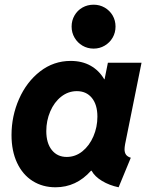

<svg xmlns="http://www.w3.org/2000/svg" viewBox="-20 -794 641 822"><path d="M29.3 -215.8Q29.3 -296.9 61.5 -370.1Q93.8 -443.4 151.6 -488.3Q209.5 -533.2 282.7 -533.2Q331.5 -533.2 367.9 -512.7Q404.3 -492.2 426.3 -454.6H427.7L441.9 -525.4H585.9L515.6 -176.8Q513.2 -163.1 513.2 -154.8Q513.2 -140.6 519.5 -131.8Q525.9 -123 540 -118.7L487.8 7.8Q448.2 -0.5 417 -19.3Q385.7 -38.1 372.1 -63H369.6Q306.6 7.8 217.8 7.8Q162.6 7.8 119.9 -19Q77.1 -45.9 53.2 -96.7Q29.3 -147.5 29.3 -215.8ZM397 -294.4Q397 -345.7 373.3 -374.8Q349.6 -403.8 309.1 -403.8Q272 -403.8 241.9 -380.1Q211.9 -356.4 195.1 -316.9Q178.2 -277.3 178.2 -232.9Q178.2 -181.2 201.9 -151.6Q225.6 -122.1 265.6 -122.1Q302.7 -122.1 332.8 -146.2Q362.8 -170.4 379.9 -210.2Q397 -250 397 -294.4ZM286.6 -680.2Q286.6 -706.5 299.1 -728Q311.5 -749.5 333 -761.7Q354.5 -773.9 380.9 -773.9Q406.7 -773.9 428.2 -761.5Q449.7 -749 462.2 -727.8Q474.6 -706.5 474.6 -680.2Q474.6 -654.3 462.2 -632.8Q449.7 -611.3 428.2 -598.6Q406.7 -585.9 380.9 -585.9Q354.5 -585.9 333 -598.6Q311.5 -611.3 299.1 -632.8Q286.6 -654.3 286.6 -680.2Z"/></svg>

Font: Reddit Sans Vanilla ExtraBold
Style: Italic
Weight: 800
Italic angle: -11.25°
Designer: Stephen Hutchings
Version: Version 1.013